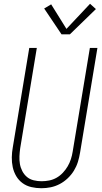

<svg xmlns="http://www.w3.org/2000/svg" viewBox="-20 -989 540 1017"><path d="M199 8Q172 8 146 2Q120 -4 99.5 -19Q79 -34 66 -56Q53 -78 47.5 -103.5Q42 -129 42.5 -156Q43 -183 48 -210L135 -735H175L87 -204Q84 -183 83 -161.5Q82 -140 85.5 -120Q89 -100 98.5 -82Q108 -64 123 -51.5Q138 -39 158.5 -34Q179 -29 200 -29Q220 -29 240.5 -33Q261 -37 279.5 -47.5Q298 -58 313 -74Q328 -90 338.5 -108Q349 -126 355.5 -146Q362 -166 365 -186L456 -735H496L404 -180Q400 -155 392.5 -131Q385 -107 371.5 -85Q358 -63 338.5 -44.5Q319 -26 296 -14Q273 -2 248.5 3Q224 8 199 8ZM306 -807 214 -944 251 -966 332 -836 457 -969 488 -941 350 -807Z"/></svg>

Font: Iosevka SS04 XLt Obl
Style: Regular
Weight: 200
Italic angle: -9°
Monospace: yes
Designer: Belleve Invis
Foundry: Belleve Invis
Version: Version 19.0.0; ttfautohint (v1.8.4)